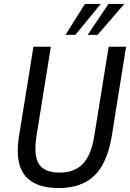

<svg xmlns="http://www.w3.org/2000/svg" viewBox="-20 -941 658 970"><path d="M277 9Q214 9 171 -8Q128 -25 103.5 -57.5Q79 -90 72.5 -138Q66 -186 75 -247L149 -705H237L164 -252Q149 -155 177 -112Q205 -69 280 -69Q358 -69 400 -114.5Q442 -160 457 -258L529 -705H617L545 -256Q530 -164 496 -105Q462 -46 407 -18.5Q352 9 277 9ZM311 -765 409 -921H489L361 -765ZM423 -765 528 -921H608L473 -765Z"/></svg>

Font: Nunito Sans 10pt Condensed Medium
Style: Italic
Weight: 500
Width: 3
Italic angle: -9°
Designer: Vernon Adams
Foundry: Vernon Adams
Version: Version 3.101;gftools[0.9.27]